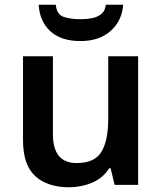

<svg xmlns="http://www.w3.org/2000/svg" viewBox="-20 -779 682 809"><path d="M562 -542V0H463L446 -70H440Q413 -28 367.5 -9Q322 10 271 10Q180 10 128.5 -37Q77 -84 77 -188V-542H203V-213Q203 -92 303 -92Q379 -92 407.5 -139.5Q436 -187 436 -277V-542ZM499 -759Q494 -691 446 -648.5Q398 -606 319 -606Q237 -606 192 -647.5Q147 -689 143 -759H215Q219 -718 248 -708Q277 -698 320 -698Q345 -698 368 -702.5Q391 -707 407 -720Q423 -733 426 -759Z"/></svg>

Font: Noto Sans Kannada SemiBold
Style: Regular
Weight: 600
Designer: Jelle Bosma - Monotype Design Team
Foundry: Monotype Imaging Inc.
Version: Version 2.005; ttfautohint (v1.8.4.7-5d5b)